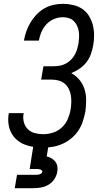

<svg xmlns="http://www.w3.org/2000/svg" viewBox="-20 -763 540 1003"><path d="M206 8Q181 8 156 4.5Q131 1 108.5 -8Q86 -17 68 -32.5Q50 -48 39 -69Q28 -90 24.5 -115Q21 -140 25 -165Q25 -167 25.5 -168.5Q26 -170 26 -172H104Q104 -171 103.5 -170Q103 -169 103 -168Q99 -145 105 -123.5Q111 -102 126 -87.5Q141 -73 162.5 -67.5Q184 -62 206 -62Q232 -62 258 -70.5Q284 -79 304 -98Q324 -117 334.5 -142Q345 -167 349 -192Q352 -211 352.5 -229.5Q353 -248 350 -265.5Q347 -283 339 -299Q331 -315 318 -326Q305 -337 287.5 -342Q270 -347 251 -347H195L207 -417H263Q278 -417 293.5 -420Q309 -423 323.5 -430.5Q338 -438 350 -450Q362 -462 370 -476Q378 -490 382.5 -505Q387 -520 390 -535Q392 -551 393 -567.5Q394 -584 391.5 -599.5Q389 -615 382.5 -629Q376 -643 365 -653.5Q354 -664 339 -668.5Q324 -673 308 -673Q285 -673 262 -663.5Q239 -654 222.5 -636Q206 -618 196.5 -596Q187 -574 183 -551H105Q109 -575 117.5 -599Q126 -623 139 -645Q152 -667 170.5 -686.5Q189 -706 211.5 -719Q234 -732 259 -737.5Q284 -743 308 -743Q335 -743 361.5 -737Q388 -731 409 -717Q430 -703 444 -681Q458 -659 464.5 -634Q471 -609 471.5 -581.5Q472 -554 467 -527Q463 -504 455 -481Q447 -458 432 -438.5Q417 -419 396 -404.5Q375 -390 352 -381Q377 -368 395 -346Q413 -324 421.5 -297Q430 -270 430 -240Q430 -210 426 -180Q421 -155 413 -130Q405 -105 390 -82Q375 -59 353.5 -41Q332 -23 307.5 -12Q283 -1 257.5 3.5Q232 8 206 8ZM57 220 69 150H169Q174 150 178.5 149.5Q183 149 187.5 147.5Q192 146 196 143Q200 140 201 135Q202 131 198.5 127.5Q195 124 191 122.5Q187 121 182.5 120.5Q178 120 174 120H135L154 0H233L224 54Q237 57 249 64Q261 71 269 81.5Q277 92 279.5 106Q282 120 279 135Q276 154 264.5 172Q253 190 235 201Q217 212 197 216Q177 220 157 220Z"/></svg>

Font: Iosevka Curly Oblique
Style: Regular
Weight: 400
Italic angle: -9°
Monospace: yes
Designer: Belleve Invis
Foundry: Belleve Invis
Version: Version 11.1.0; ttfautohint (v1.8.3)